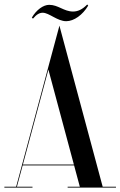

<svg xmlns="http://www.w3.org/2000/svg" viewBox="-47 -854 548 874"><path d="M147.5 -796C176.5 -796 214 -757.5 254.5 -757.5C289.5 -757.5 329.5 -786 354.5 -828.5L350 -833.5C328 -811 307.5 -801.5 285.5 -801.5C244 -801.5 218 -832 177 -832C150 -832 118.5 -809 98 -774L103 -769C119.5 -789 133.5 -796 147.5 -796ZM225.3 -730.3 225.5 -731 223.5 -737 171.5 -544V-543.7L26.5 -4H-27.1V0H100.9V-4H30L56.1 -101H290.3L316.4 -4H260.9V0H480.9V-4H420.4ZM173.3 -537.1 289.3 -105H57.2Z"/></svg>

Font: Picaflor 96 pt
Style: Regular
Weight: 400
Designer: Ariel Martín Pérez
Foundry: Tunera Type Foundry
Version: Version 1.000;hotconv 1.0.109;makeotfexe 2.5.65596